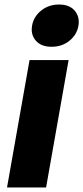

<svg xmlns="http://www.w3.org/2000/svg" viewBox="-20 -821 365 841"><path d="M10.8 0 109.4 -557.9H280.5L181.9 0ZM206.3 -616.1Q160.5 -616.1 137.2 -642.6Q113.8 -669.2 120.4 -708.1Q127 -747.5 159.9 -774.4Q192.9 -801.2 238.7 -801.2Q284 -801.2 307.1 -774.4Q330.1 -747.5 323.5 -708.1Q317 -669.2 284.3 -642.6Q251.6 -616.1 206.3 -616.1Z"/></svg>

Font: Poppins Variable
Style: Italic
Weight: 100
Italic angle: -10°
Designer: Jonny Pinhorn
Foundry: Indian Type Foundry
Version: Version 6.000